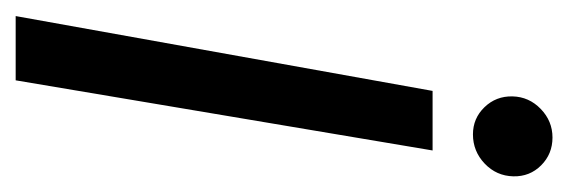

<svg xmlns="http://www.w3.org/2000/svg" viewBox="-281 -455 725 245"><g transform="rotate(-90 81.5 -332.5)"><path d="M12 -143 101.5 -675H183.5L88 -143ZM28.5 10Q7.5 10 -7 -4.5Q-21.5 -19 -21 -40Q-20.5 -61.5 -4.8 -76.5Q11 -91.5 32.5 -91.5Q53 -91.5 67.2 -76.8Q81.5 -62 81 -41Q80.5 -20 65 -5Q49.5 10 28.5 10Z"/></g></svg>

Font: Anybody Condensed Regular
Style: Italic
Weight: 400
Width: 3
Italic angle: -10°
Designer: Tyler Finck
Foundry: Etcetera Type Company
Version: Version 1.010; ttfautohint (v1.8.3) -l 8 -r 50 -G 200 -x 14 